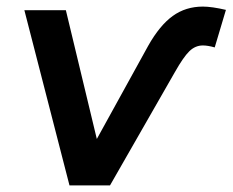

<svg xmlns="http://www.w3.org/2000/svg" viewBox="-20 -563 706 583"><path d="M596 -543Q623 -543 666 -533L632 -419Q611 -425 596 -425Q573 -425 555 -407.5Q537 -390 511 -344L314 0H191L54 -532H180L274 -141L430 -424Q465 -486 504.5 -514.5Q544 -543 596 -543Z"/></svg>

Font: Montserrat Alternates SemiBold
Style: Italic
Weight: 600
Italic angle: -11.3°
Designer: Julieta Ulanovsky
Foundry: Julieta Ulanovsky
Version: Version 7.200